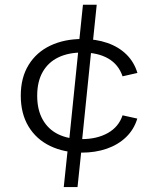

<svg xmlns="http://www.w3.org/2000/svg" viewBox="-20 -720 660 795"><path d="M319 -117 301 54.5H244L262 -117ZM318.5 -88Q245 -88 187.8 -115.5Q130.5 -143 98.2 -196.2Q66 -249.5 66 -324Q66 -398.5 98.5 -451.2Q131 -504 188.5 -531.2Q246 -558.5 320.5 -558.5Q377.5 -558.5 424.5 -542.2Q471.5 -526 503.5 -494.5Q535.5 -463 549 -418L487.5 -404Q471 -453 428 -477.8Q385 -502.5 320.5 -502.5Q263.5 -502.5 221.8 -482.5Q180 -462.5 157 -422.5Q134 -382.5 134 -323.5Q134 -265 157 -224.5Q180 -184 221.2 -164Q262.5 -144 318.5 -144Q381.5 -144 426.5 -169.2Q471.5 -194.5 487.5 -242.5L548.5 -229Q535 -184 502 -152.2Q469 -120.5 421.8 -104.2Q374.5 -88 318.5 -88ZM305.5 -526.5 323.5 -700.5H380.5L362.5 -526.5ZM263.5 -111 306.5 -532.5H360L317 -111Z"/></svg>

Font: Monaspace Krypton Var ExLight
Style: Regular
Weight: 200
Designer: Riley Cran and the Lettermatic Team
Version: Version 1.200 (Monaspace Krypton Var)